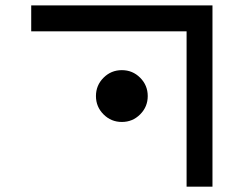

<svg xmlns="http://www.w3.org/2000/svg" viewBox="-20 -704 919 724"><path d="M781.2 0H683.6V-585.9H97.7V-683.6H781.2ZM439.5 -244.1Q398.9 -244.1 370.4 -272.7Q341.8 -301.3 341.8 -341.8Q341.8 -382.3 370.4 -410.9Q398.9 -439.5 439.5 -439.5Q480 -439.5 508.5 -410.9Q537.1 -382.3 537.1 -341.8Q537.1 -301.3 508.5 -272.7Q480 -244.1 439.5 -244.1Z"/></svg>

Font: BabelStone Leeson
Style: Regular
Weight: 400
Designer: Andrew West
Foundry: BabelStone
Version: Version 1.02 November 6, 2013